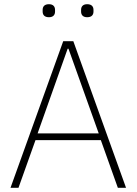

<svg xmlns="http://www.w3.org/2000/svg" viewBox="-20 -894 650 914"><path d="M213 -812C234 -812 242 -824 242 -839V-847C242 -862 234 -874 213 -874C191 -874 183 -862 183 -847V-839C183 -824 191 -812 213 -812ZM395 -812C417 -812 425 -824 425 -839V-847C425 -862 417 -874 395 -874C374 -874 366 -862 366 -847V-839C366 -824 374 -812 395 -812ZM580 0 329 -698H281L30 0H68L149 -227H460L541 0ZM450 -259H159L302 -662H306Z"/></svg>

Font: IBM Plex Devanagari ExtraLight
Style: Regular
Weight: 200
Designer: Mike Abbink, Paul van der Laan, Pieter van Rosmalen, Erin McLaughlin
Foundry: Bold Monday
Version: Version 1.0